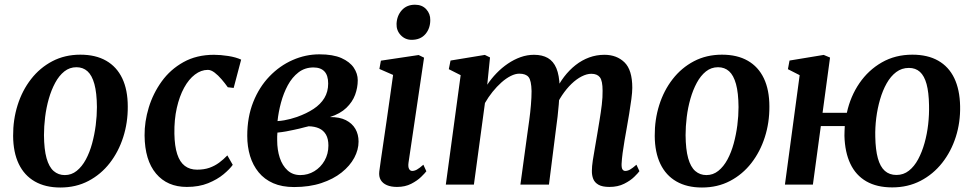

<svg xmlns="http://www.w3.org/2000/svg" viewBox="-20 -802 4228 834"><path d="M329 -564.5Q395.5 -564.5 441.2 -538.2Q487 -512 511 -461.8Q535 -411.5 535 -339Q535.5 -269.5 515.2 -206.2Q495 -143 456.8 -93.8Q418.5 -44.5 364.2 -16Q310 12.5 242 12.5Q177 12.5 131.2 -13.8Q85.5 -40 61.5 -90Q37.5 -140 37 -211.5Q36.5 -282 56.5 -345.5Q76.5 -409 114.8 -458.2Q153 -507.5 207.2 -536Q261.5 -564.5 329 -564.5ZM312 -510Q282.5 -510 259.5 -491.8Q236.5 -473.5 219.8 -442.5Q203 -411.5 192 -373Q181 -334.5 176 -293.5Q171 -252.5 171 -215Q171.5 -153 182.2 -114.8Q193 -76.5 213.2 -59Q233.5 -41.5 261.5 -41.5Q290.5 -41.5 313.2 -59.8Q336 -78 352.8 -109Q369.5 -140 380 -178.5Q390.5 -217 395.8 -258Q401 -299 401 -337Q400.5 -399 390 -437Q379.5 -475 360 -492.5Q340.5 -510 312 -510Z M791.5 10Q706.5 10 657.8 -48Q609 -106 608 -213.5Q607.5 -273.5 626.2 -335Q645 -396.5 682.5 -448.5Q720 -500.5 777 -532.2Q834 -564 909.5 -564Q938 -564 971.5 -558.8Q1005 -553.5 1027.5 -543L995 -420L969.5 -423Q957.5 -440 942.5 -457.5Q927.5 -475 912 -486.8Q896.5 -498.5 883 -498.5Q853.5 -498.5 826.8 -478.2Q800 -458 779.8 -421Q759.5 -384 748 -333.2Q736.5 -282.5 737.5 -221Q738.5 -167 749.8 -132.5Q761 -98 782.8 -81.5Q804.5 -65 836 -65Q866.5 -65 889.8 -73.2Q913 -81.5 932 -95.5Q951 -109.5 967.5 -127L991 -86Q978 -67.5 951 -45Q924 -22.5 884 -6.2Q844 10 791.5 10Z M1257.5 10.5Q1205 10.5 1166.8 -6.2Q1128.5 -23 1103.5 -53.5Q1078.5 -84 1066.2 -124.5Q1054 -165 1054 -212Q1054 -293.5 1080 -358.8Q1106 -424 1150.5 -470.2Q1195 -516.5 1251.2 -541.2Q1307.5 -566 1367.5 -566Q1426.5 -566 1463 -549.8Q1499.5 -533.5 1516.8 -507.8Q1534 -482 1534 -453.5Q1534 -421.5 1522.5 -390.2Q1511 -359 1484.5 -333.5Q1458 -308 1413 -293.5Q1455 -294 1482.5 -280Q1510 -266 1523.8 -242Q1537.5 -218 1537.5 -187Q1537.5 -151.5 1518.8 -116.5Q1500 -81.5 1464 -52.8Q1428 -24 1376 -6.8Q1324 10.5 1257.5 10.5ZM1284.5 -41.5Q1317.5 -41.5 1345.2 -58.2Q1373 -75 1389.8 -104.2Q1406.5 -133.5 1406.5 -170Q1406.5 -199 1395.8 -217.5Q1385 -236 1365.8 -244.5Q1346.5 -253 1321 -253.5Q1313.5 -252 1303.2 -249.2Q1293 -246.5 1281.2 -243.5Q1269.5 -240.5 1256.5 -238Q1240.5 -234.5 1222.8 -231.2Q1205 -228 1185 -226Q1184 -218 1184 -209.5Q1184 -201 1184 -192.5Q1184 -151 1195.2 -116.8Q1206.5 -82.5 1229 -62Q1251.5 -41.5 1284.5 -41.5ZM1185.5 -276Q1201 -277 1214.8 -279.5Q1228.5 -282 1242 -285.5Q1255.5 -289 1270 -294Q1312 -309 1342.2 -329Q1372.5 -349 1389 -376.2Q1405.5 -403.5 1405.5 -439Q1405.5 -474.5 1389.2 -491.8Q1373 -509 1341.5 -509Q1304.5 -509 1276.8 -487.8Q1249 -466.5 1230.2 -431.8Q1211.5 -397 1200.5 -356Q1189.5 -315 1185.5 -276Z M1704.5 10Q1678.5 10 1660.5 2.2Q1642.5 -5.5 1633.8 -20.2Q1625 -35 1627.5 -57Q1630 -77 1634.8 -110Q1639.5 -143 1645.8 -185Q1652 -227 1659 -275.2Q1666 -323.5 1673.2 -374.8Q1680.5 -426 1687.5 -476.5L1628 -502.5L1634.5 -538.5L1798.5 -563L1822 -551.5L1754.5 -95.5Q1752 -77.5 1756.8 -68.5Q1761.5 -59.5 1770.5 -59.5Q1780.5 -59.5 1791.2 -65.5Q1802 -71.5 1819 -86.5L1832 -58Q1826 -50 1809.5 -33.8Q1793 -17.5 1766.5 -3.8Q1740 10 1704.5 10ZM1768 -629Q1740 -629 1720.8 -649.2Q1701.5 -669.5 1702.5 -698.5Q1704 -734 1725.5 -757.8Q1747 -781.5 1782.5 -781.5Q1813.5 -781.5 1831.5 -761.8Q1849.5 -742 1849 -715Q1849 -678.5 1827.8 -653.8Q1806.5 -629 1768 -629Z M2108.5 -552.5 2096.5 -434Q2114 -460.5 2136.8 -484Q2159.5 -507.5 2186 -525.5Q2212.5 -543.5 2241.2 -553.8Q2270 -564 2299.5 -564Q2335.5 -564 2359.8 -550Q2384 -536 2396.8 -505.5Q2409.5 -475 2411 -425.5Q2411 -419 2410.8 -411.5Q2410.5 -404 2410 -396Q2409.5 -388 2408.5 -379.5L2390.5 -401.5Q2407.5 -438.5 2430.2 -468.2Q2453 -498 2480.5 -519.5Q2508 -541 2539.5 -552.5Q2571 -564 2605.5 -564Q2659 -564 2692.8 -531Q2726.5 -498 2726.5 -420.5Q2726.5 -402 2722.5 -371.5Q2718.5 -341 2713 -307.8Q2707.5 -274.5 2702.5 -246.5Q2698 -221 2693 -192.5Q2688 -164 2684.5 -137.2Q2681 -110.5 2680 -90Q2679.5 -72.5 2684 -66Q2688.5 -59.5 2696 -59.5Q2706 -59.5 2716.8 -65.5Q2727.5 -71.5 2744.5 -86.5L2757.5 -58.5Q2752 -50.5 2735.2 -34Q2718.5 -17.5 2691.2 -3.8Q2664 10 2627 10Q2596.5 10 2579.8 0.5Q2563 -9 2556.8 -25Q2550.5 -41 2551 -60.5Q2551 -78.5 2555 -105.2Q2559 -132 2564.5 -162Q2570 -192 2574.5 -220.5Q2579 -248 2584.5 -281Q2590 -314 2594 -347Q2598 -380 2597.5 -408Q2597.5 -451 2585.8 -466.2Q2574 -481.5 2548.5 -481.5Q2529 -481.5 2506.5 -470Q2484 -458.5 2462.2 -437.5Q2440.5 -416.5 2421.5 -388.2Q2402.5 -360 2389.5 -326.5L2410.5 -398Q2409.5 -375.5 2407.2 -348.8Q2405 -322 2402 -295.5Q2399 -269 2395.5 -245L2364.5 0H2240.5L2270.5 -219.5Q2274.5 -247.5 2279 -280.5Q2283.5 -313.5 2286.2 -346.2Q2289 -379 2289 -406.5Q2288 -452.5 2276 -467.2Q2264 -482 2235.5 -482Q2218.5 -482 2198.5 -472Q2178.5 -462 2158.2 -444Q2138 -426 2119.5 -403Q2101 -380 2086.5 -354.5L2038.5 0H1916.5L1981 -475.5L1929.5 -501.5L1937 -539L2086 -563.5Z M3116 -564.5Q3182.5 -564.5 3228.2 -538.2Q3274 -512 3298 -461.8Q3322 -411.5 3322 -339Q3322.5 -269.5 3302.2 -206.2Q3282 -143 3243.8 -93.8Q3205.5 -44.5 3151.2 -16Q3097 12.5 3029 12.5Q2964 12.5 2918.2 -13.8Q2872.5 -40 2848.5 -90Q2824.5 -140 2824 -211.5Q2823.5 -282 2843.5 -345.5Q2863.5 -409 2901.8 -458.2Q2940 -507.5 2994.2 -536Q3048.5 -564.5 3116 -564.5ZM3099 -510Q3069.5 -510 3046.5 -491.8Q3023.5 -473.5 3006.8 -442.5Q2990 -411.5 2979 -373Q2968 -334.5 2963 -293.5Q2958 -252.5 2958 -215Q2958.5 -153 2969.2 -114.8Q2980 -76.5 3000.2 -59Q3020.5 -41.5 3048.5 -41.5Q3077.5 -41.5 3100.2 -59.8Q3123 -78 3139.8 -109Q3156.5 -140 3167 -178.5Q3177.5 -217 3182.8 -258Q3188 -299 3188 -337Q3187.5 -399 3177 -437Q3166.5 -475 3147 -492.5Q3127.5 -510 3099 -510Z M3553 -312H3658.5Q3674 -383.5 3713 -440.5Q3752 -497.5 3810.5 -531Q3869 -564.5 3943 -564.5Q4009.5 -564.5 4055.2 -538.5Q4101 -512.5 4125 -462.8Q4149 -413 4150.5 -341Q4152 -271 4131.8 -207.5Q4111.5 -144 4072.5 -94.5Q4033.5 -45 3978.5 -16.5Q3923.5 12 3855.5 12Q3789 12 3743.2 -14.2Q3697.5 -40.5 3673.8 -90.5Q3650 -140.5 3648 -212Q3648 -222.5 3648.5 -233.2Q3649 -244 3649.5 -254.5H3545.5L3511 0H3389.5L3453.5 -475.5L3402.5 -501.5L3409.5 -539L3558 -563.5L3585.5 -552ZM3928 -507Q3897 -507 3873 -489Q3849 -471 3831.5 -440Q3814 -409 3802.8 -370.2Q3791.5 -331.5 3786.2 -289.5Q3781 -247.5 3782 -208Q3783 -151.5 3793.2 -114.5Q3803.5 -77.5 3823.5 -59.8Q3843.5 -42 3874 -42Q3904.5 -42 3928 -60.5Q3951.5 -79 3968.2 -110.2Q3985 -141.5 3996 -180.8Q4007 -220 4011.8 -262.5Q4016.5 -305 4015.5 -345Q4014.5 -401 4004.8 -436.8Q3995 -472.5 3976 -489.8Q3957 -507 3928 -507Z"/></svg>

Font: Merriweather 28pt SemiBold
Style: Italic
Weight: 600
Italic angle: -7.8°
Version: Version 2.101